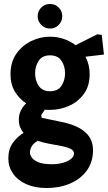

<svg xmlns="http://www.w3.org/2000/svg" viewBox="-20 -676 544 968"><path d="M215 272Q156 272 112.5 252.5Q69 233 45.5 199Q22 165 22 123Q22 76 44.5 44.5Q67 13 99 -6Q88 -18 81.5 -34.5Q75 -51 75 -73Q75 -99 85.5 -119.5Q96 -140 112 -155Q78 -177 55.5 -213.5Q33 -250 33 -302Q33 -363 62.5 -405Q92 -447 137.5 -469Q183 -491 232 -491Q267 -491 300.5 -480Q334 -469 361 -448L470 -503L493 -500L504 -401L411 -390Q421 -371 426.5 -349Q432 -327 432 -302Q432 -242 402.5 -202Q373 -162 327.5 -142Q282 -122 232 -122Q225 -122 218.5 -122Q212 -122 206 -123L188 -96L190 -82L292 -61Q345 -50 380 -30.5Q415 -11 432 16.5Q449 44 449 81Q449 141 417.5 184Q386 227 333 249.5Q280 272 215 272ZM242 152Q270 152 295 145.5Q320 139 336.5 126.5Q353 114 353 98Q353 83 336 74.5Q319 66 291.5 60.5Q264 55 232 49.5Q200 44 170 34Q148 47 139.5 62.5Q131 78 131 93Q131 106 141 119.5Q151 133 175 142.5Q199 152 242 152ZM232 -216Q272 -216 290 -243.5Q308 -271 308 -307Q308 -342 290 -369.5Q272 -397 232 -397Q193 -397 175 -369.5Q157 -342 157 -307Q157 -271 175 -243.5Q193 -216 232 -216ZM232 -532Q206 -532 188 -550.5Q170 -569 170 -594Q170 -620 188 -638Q206 -656 232 -656Q258 -656 276 -638Q294 -620 294 -594Q294 -569 276 -550.5Q258 -532 232 -532Z"/></svg>

Font: Kreon
Style: Bold
Weight: 700
Designer: Julia Petretta
Foundry: Julia Petretta and Eli Heuer
Version: Version 2.002